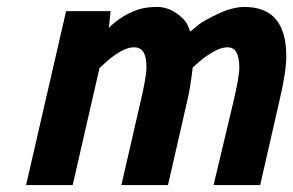

<svg xmlns="http://www.w3.org/2000/svg" viewBox="-20 -532 843 552"><path d="M383 -235Q401 -310 401 -339Q401 -368 392.5 -382Q384 -396 365 -396Q332 -396 282 -351L266 -336L189 0H55L170 -500H298L293 -452Q331 -490 382 -506Q403 -512 432 -512Q461 -512 487 -494Q513 -476 520 -458L527 -441Q536 -449 551 -461Q566 -473 607.5 -492.5Q649 -512 683 -512Q803 -512 803 -371Q803 -326 784 -245L728 0H594L650 -235Q668 -310 668 -338Q668 -366 660 -381Q652 -396 633.5 -396Q615 -396 590.5 -381.5Q566 -367 550 -352L534 -338Q527 -278 519 -245L463 0H329Z"/></svg>

Font: Titillium Web
Style: Bold Italic
Weight: 700
Italic angle: -13°
Version: Version 1.001;PS 57.000;hotconv 1.0.70;makeotf.lib2.5.55311